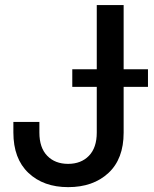

<svg xmlns="http://www.w3.org/2000/svg" viewBox="-20 -748 624 778"><path d="M256.3 10.3Q156.2 10.3 95.2 -47.4Q34.2 -105 34.2 -211.4V-253.9H139.6V-210.9Q139.6 -149.4 171.4 -116.7Q203.1 -84 255.9 -84Q308.6 -84 340.3 -116.7Q372.1 -149.4 372.1 -210.9V-727.5H481V-210.4Q481 -104 419.2 -46.9Q357.4 10.3 256.3 10.3ZM272.9 -396V-467.3H579.6V-396Z"/></svg>

Font: Inter Display Medium
Style: Regular
Weight: 500
Designer: Rasmus Andersson
Foundry: rsms
Version: Version 4.001;git-9221beed3